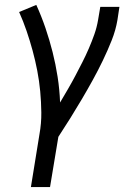

<svg xmlns="http://www.w3.org/2000/svg" viewBox="-20 -558 540 783"><path d="M106 205 141 -11Q149 -55 148.5 -99Q148 -143 144 -185.5Q140 -228 132 -269.5Q124 -311 113 -351.5Q102 -392 88.5 -431.5Q75 -471 58 -509L128 -538Q149 -492 165.5 -443.5Q182 -395 194.5 -345.5Q207 -296 215 -244.5Q223 -193 225 -140Q241 -167 257 -194.5Q273 -222 287.5 -249.5Q302 -277 316 -304.5Q330 -332 342.5 -361Q355 -390 365 -418.5Q375 -447 380 -477L389 -530H467L459 -477Q452 -435 435.5 -393.5Q419 -352 399.5 -311.5Q380 -271 358.5 -232Q337 -193 314 -154Q291 -115 267 -76.5Q243 -38 218 0L184 205Z"/></svg>

Font: Iosevka Curly Oblique
Style: Regular
Weight: 400
Italic angle: -9°
Monospace: yes
Designer: Belleve Invis
Foundry: Belleve Invis
Version: Version 11.1.0; ttfautohint (v1.8.3)